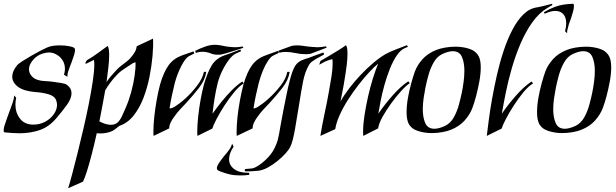

<svg xmlns="http://www.w3.org/2000/svg" viewBox="-34 -712 3273 1020"><path d="M70 -4Q51 -4 30.5 -5.5Q10 -7 -11 -9L-14 -13Q-16 -26 -9.5 -46.5Q-3 -67 5 -89Q8 -97 14 -113.5Q20 -130 26 -146.5Q32 -163 34 -169Q37 -179 39 -187Q41 -195 41 -205L52 -193Q50 -184 49 -174.5Q48 -165 48 -156Q48 -113 72.5 -81.5Q97 -50 143 -50Q178 -50 206.5 -65.5Q235 -81 252 -105.5Q269 -130 269 -155Q269 -167 264 -180Q255 -203 221.5 -212Q188 -221 153 -223Q92 -228 61.5 -251Q31 -274 31 -305Q31 -333 56 -364Q63 -373 84 -386.5Q105 -400 131 -415Q157 -430 181 -442.5Q205 -455 217 -460Q230 -466 247.5 -468.5Q265 -471 284 -471Q311 -471 334 -466.5Q357 -462 360 -457L364 -453Q366 -440 360.5 -422.5Q355 -405 347 -383Q343 -372 338.5 -361Q334 -350 331 -340Q324 -323 324 -304L306 -315Q311 -333 311 -346Q311 -374 297 -394Q283 -414 262 -424.5Q241 -435 220 -433Q175 -428 147.5 -400Q120 -372 120 -343Q120 -320 140.5 -301.5Q161 -283 207 -281Q219 -281 244 -278Q269 -275 292 -271Q315 -267 322 -261Q346 -243 346 -217Q346 -189 321.5 -155Q297 -121 267 -86Q227 -38 177 -21Q127 -4 70 -4Z M328 288Q336 263 349 214.5Q362 166 377.5 103.5Q393 41 409 -27.5Q425 -96 438 -161.5Q451 -227 459 -281Q467 -335 467 -368Q467 -376 466.5 -382.5Q466 -389 465 -394L433 -378Q425 -374 425 -374Q420 -372 420 -377Q420 -381 424 -387Q428 -393 431 -394Q460 -411 486.5 -430.5Q513 -450 538 -468Q546 -455 546 -419Q546 -393 542 -356Q538 -319 532 -276Q543 -293 556 -308Q569 -323 582 -337Q599 -356 622.5 -372.5Q646 -389 660 -405Q674 -421 682.5 -436Q691 -451 692 -466L779 -507Q781 -470 776.5 -417Q772 -364 760.5 -305.5Q749 -247 728.5 -193Q708 -139 676.5 -99Q645 -59 602 -44H601Q588 -34 576 -24.5Q564 -15 543 -9Q515 -1 480 -4Q467 55 453.5 107Q440 159 428 197Q416 235 407 253ZM555 -49Q578 -49 591.5 -62Q605 -75 614.5 -96Q624 -117 634 -140Q651 -179 663 -223Q675 -267 681 -308.5Q687 -350 686 -380Q686 -382 681 -380Q677 -379 671.5 -376Q666 -373 659 -368Q646 -359 623.5 -344.5Q601 -330 584 -311Q568 -294 552.5 -273.5Q537 -253 525 -232Q518 -192 510 -150.5Q502 -109 494 -67Q504 -62 515 -57.5Q526 -53 538 -51Q543 -50 547 -49.5Q551 -49 555 -49Z M1139 -422Q1107 -419 1086 -428Q1065 -437 1039 -437Q1024 -437 1006 -431L1003 -442Q1027 -454 1054.5 -464Q1082 -474 1107 -474Q1123 -474 1138 -471Q1153 -468 1169 -465Q1180 -464 1191 -462.5Q1202 -461 1214 -461Q1223 -461 1233.5 -462Q1244 -463 1255 -465L1259 -458Q1259 -458 1243.5 -453Q1228 -448 1206 -441Q1184 -434 1165 -428.5Q1146 -423 1139 -422ZM1015 10Q1014 5 1014 -2Q1014 -9 1014 -17Q1014 -47 1018.5 -90Q1023 -133 1031 -178.5Q1039 -224 1049 -262Q1069 -330 1091.5 -366Q1114 -402 1159 -418Q1164 -420 1177.5 -424.5Q1191 -429 1206 -435Q1221 -441 1232 -445Q1243 -449 1243 -449L1247 -440L1220 -428Q1202 -420 1183 -395.5Q1164 -371 1148 -338.5Q1132 -306 1123 -273Q1113 -233 1106 -189.5Q1099 -146 1095 -108Q1117 -139 1143 -171.5Q1169 -204 1197.5 -232.5Q1226 -261 1253 -279L1261 -269Q1236 -254 1209 -221Q1182 -188 1157.5 -150Q1133 -112 1116 -79Q1099 -46 1094 -29ZM782 10Q781 5 781 -2Q781 -9 781 -17Q781 -47 785.5 -90Q790 -133 798 -178.5Q806 -224 816 -262Q836 -331 862.5 -366.5Q889 -402 934 -418Q944 -421 961 -427.5Q978 -434 994 -439L998 -428L969 -413Q951 -403 930 -363Q909 -323 895 -273Q887 -241 879.5 -206Q872 -171 867 -138Q867 -136 870 -136Q875 -136 884 -140Q893 -144 894 -145Q905 -152 920.5 -163.5Q936 -175 952 -190Q985 -220 1013.5 -257.5Q1042 -295 1049 -329Q1049 -331 1055.5 -330.5Q1062 -330 1062 -330Q1055 -286 1023 -245Q991 -204 956 -166Q940 -149 923.5 -131.5Q907 -114 893 -94Q880 -77 872.5 -61Q865 -45 865 -30Z M1590 -424Q1563 -424 1536.5 -430Q1510 -436 1483 -436Q1465 -436 1450 -432L1446 -443L1515 -468Q1529 -471 1543 -471Q1557 -471 1572 -469Q1587 -467 1600 -465Q1613 -464 1626.5 -462.5Q1640 -461 1654 -461Q1665 -461 1675.5 -462.5Q1686 -464 1697 -466L1702 -459L1615 -426Q1608 -425 1602 -424.5Q1596 -424 1590 -424ZM1224 10Q1223 5 1223 -1.5Q1223 -8 1223 -15Q1223 -46 1227.5 -89Q1232 -132 1240.5 -178Q1249 -224 1259 -262Q1279 -331 1305.5 -366.5Q1332 -402 1378 -418Q1387 -421 1407.5 -429Q1428 -437 1444 -442Q1444 -442 1446.5 -437Q1449 -432 1445 -430L1416 -416Q1404 -410 1389.5 -388.5Q1375 -367 1362.5 -336.5Q1350 -306 1341 -273Q1333 -241 1325.5 -206Q1318 -171 1313 -138Q1313 -136 1315 -136Q1320 -136 1328 -140Q1336 -144 1337 -145Q1348 -152 1363.5 -163.5Q1379 -175 1395 -190Q1428 -220 1457 -257.5Q1486 -295 1492 -329Q1492 -331 1498.5 -330.5Q1505 -330 1505 -330Q1498 -286 1466 -245Q1434 -204 1399 -166Q1383 -149 1366.5 -131.5Q1350 -114 1336 -94Q1323 -77 1315.5 -61Q1308 -45 1308 -30ZM1267 198Q1265 191 1268 186L1303 183Q1317 182 1342 165.5Q1367 149 1392 122Q1417 95 1430 63Q1438 45 1441.5 32Q1445 19 1448.5 0Q1452 -19 1458 -54Q1464 -88 1472 -129Q1480 -170 1488.5 -211Q1497 -252 1505 -283Q1519 -338 1534 -362Q1549 -386 1580 -396Q1587 -398 1608 -405.5Q1629 -413 1651.5 -421.5Q1674 -430 1684 -433Q1684 -433 1686.5 -428Q1689 -423 1685 -421L1643 -398Q1633 -392 1622.5 -384Q1612 -376 1607 -366Q1586 -330 1576 -279Q1566 -228 1555 -157Q1549 -122 1543.5 -88Q1538 -54 1533 -25Q1528 3 1522 27.5Q1516 52 1508 68Q1501 83 1483 103Q1465 123 1440.5 143Q1416 163 1389.5 177.5Q1363 192 1339 195Q1329 196 1306.5 197.5Q1284 199 1267 198ZM1243 220Q1211 220 1187 214.5Q1163 209 1137 199Q1118 193 1118 182Q1118 176 1121 169Q1126 158 1135.5 145Q1145 132 1155 119Q1163 110 1170 101Q1177 92 1183 84Q1195 68 1199 51L1207 67Q1183 103 1183 134Q1183 166 1210.5 186.5Q1238 207 1290 206V217Q1265 220 1243 220Z M1668 10Q1677 -47 1690.5 -109.5Q1704 -172 1714 -229Q1722 -272 1727.5 -309Q1733 -346 1733 -371Q1733 -379 1733 -386Q1733 -393 1731 -398Q1731 -398 1711.5 -392Q1692 -386 1662 -368L1668 -388Q1687 -399 1712.5 -414Q1738 -429 1763 -444.5Q1788 -460 1804 -472Q1809 -465 1810.5 -453Q1812 -441 1812 -425Q1812 -398 1807.5 -362.5Q1803 -327 1796 -286Q1792 -258 1786 -230Q1780 -202 1775 -173Q1793 -206 1821 -242.5Q1849 -279 1882 -314Q1915 -349 1949.5 -378Q1984 -407 2015 -425Q2039 -438 2071 -450Q2103 -462 2128 -472L2133 -463L2118 -457Q2094 -447 2074 -417.5Q2054 -388 2037.5 -347Q2021 -306 2008.5 -261Q1996 -216 1988 -175.5Q1980 -135 1976 -108Q2008 -155 2051 -204Q2094 -253 2135 -280L2143 -270Q2125 -259 2098.5 -230Q2072 -201 2045 -164Q2018 -127 1998 -91Q1978 -55 1975 -30L1896 10Q1895 4 1895 -2.5Q1895 -9 1895 -16Q1895 -52 1902.5 -100.5Q1910 -149 1921.5 -200Q1933 -251 1947.5 -297Q1962 -343 1975 -374Q1955 -358 1927.5 -328.5Q1900 -299 1870.5 -261Q1841 -223 1814.5 -181.5Q1788 -140 1770 -99.5Q1752 -59 1747 -26Z M2259 -5Q2221 -5 2185.5 -16.5Q2150 -28 2136 -57Q2126 -78 2126 -116Q2126 -151 2133 -191Q2140 -231 2150.5 -269Q2161 -307 2170 -332Q2183 -367 2211 -398Q2239 -429 2285 -447Q2302 -454 2329.5 -459Q2357 -464 2386 -464Q2425 -464 2460 -452.5Q2495 -441 2510 -411Q2520 -391 2520 -354Q2520 -320 2512.5 -279Q2505 -238 2495 -200.5Q2485 -163 2475 -137Q2462 -103 2434 -71.5Q2406 -40 2360 -22Q2343 -15 2315.5 -10Q2288 -5 2259 -5ZM2274 -28Q2297 -28 2330 -43Q2359 -57 2376.5 -88Q2394 -119 2404 -156Q2414 -193 2420 -223Q2425 -248 2429 -278Q2433 -308 2433 -337Q2433 -379 2420 -409.5Q2407 -440 2371 -440Q2349 -440 2316 -425Q2288 -412 2270 -380.5Q2252 -349 2242 -312.5Q2232 -276 2226 -246Q2221 -221 2216.5 -190.5Q2212 -160 2212 -131Q2212 -89 2225 -58.5Q2238 -28 2274 -28Z M2552 10Q2556 -22 2562.5 -73Q2569 -124 2580 -186Q2591 -248 2606 -314Q2621 -380 2641.5 -442Q2662 -504 2688.5 -554.5Q2715 -605 2747.5 -636.5Q2780 -668 2820 -673Q2827 -674 2846 -678.5Q2865 -683 2882 -687.5Q2899 -692 2899 -692L2900 -685L2876 -671Q2830 -644 2794 -593.5Q2758 -543 2731 -479.5Q2704 -416 2684.5 -348Q2665 -280 2652.5 -217.5Q2640 -155 2632 -108Q2664 -155 2706.5 -203.5Q2749 -252 2790 -279L2798 -269Q2773 -254 2746 -221Q2719 -188 2694.5 -150Q2670 -112 2653 -79Q2636 -46 2631 -29ZM2979 -535 2968 -546Q2974 -570 2974 -588Q2974 -620 2958.5 -637Q2943 -654 2916 -654Q2892 -654 2860 -639L2855 -647Q2888 -666 2912.5 -675Q2937 -684 2960 -687.5Q2983 -691 3011 -692L3014 -689Q3015 -687 3015 -680Q3015 -667 3010 -649Q3005 -631 2999 -613Q2995 -602 2991 -591.5Q2987 -581 2985 -571Q2982 -561 2980 -552.5Q2978 -544 2979 -535Z M2952 -5Q2914 -5 2878.5 -16.5Q2843 -28 2829 -57Q2819 -78 2819 -116Q2819 -151 2826 -191Q2833 -231 2843.5 -269Q2854 -307 2863 -332Q2876 -367 2904 -398Q2932 -429 2978 -447Q2995 -454 3022.5 -459Q3050 -464 3079 -464Q3118 -464 3153 -452.5Q3188 -441 3203 -411Q3213 -391 3213 -354Q3213 -320 3205.5 -279Q3198 -238 3188 -200.5Q3178 -163 3168 -137Q3155 -103 3127 -71.5Q3099 -40 3053 -22Q3036 -15 3008.5 -10Q2981 -5 2952 -5ZM2967 -28Q2990 -28 3023 -43Q3052 -57 3069.5 -88Q3087 -119 3097 -156Q3107 -193 3113 -223Q3118 -248 3122 -278Q3126 -308 3126 -337Q3126 -379 3113 -409.5Q3100 -440 3064 -440Q3042 -440 3009 -425Q2981 -412 2963 -380.5Q2945 -349 2935 -312.5Q2925 -276 2919 -246Q2914 -221 2909.5 -190.5Q2905 -160 2905 -131Q2905 -89 2918 -58.5Q2931 -28 2967 -28Z"/></svg>

Font: Kings
Style: Regular
Weight: 400
Designer: Robert E. Leuschke
Foundry: Robert E. Leuschke
Version: Version 1.010; ttfautohint (v1.8.3)